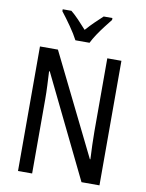

<svg xmlns="http://www.w3.org/2000/svg" viewBox="-100 -1013 827 1084"><g transform="rotate(10 313.0 -471.5)"><path d="M547 0H444L159 -585H155Q157 -546 159 -505Q161 -464 161 -426V0H80V-714H183L468 -136H471Q469 -174 467.5 -216.5Q466 -259 466 -294V-714H547ZM271 -783Q254 -816 225 -857.5Q196 -899 170 -932V-943H220Q241 -926 265 -901Q289 -876 312 -850Q338 -879 358.5 -899Q379 -919 405 -943H455V-932Q439 -912 419 -886Q399 -860 381 -833Q363 -806 352 -783Z"/></g></svg>

Font: Noto Sans Thai Cond
Style: Regular
Weight: 400
Width: 3
Designer: Monotype Design Team
Foundry: Monotype Imaging Inc.
Version: Version 2.002; ttfautohint (v1.8.4.7-5d5b)